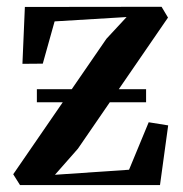

<svg xmlns="http://www.w3.org/2000/svg" viewBox="-20 -532 526 552"><path d="M344 -483 137 -470.5 103 -349 44.5 -348.5 51.5 -512 444.5 -512.5 463 -481.5 204 -104.5 138 -29.5 351 -44 407.5 -180.5 463.5 -171.5 440 0H37.5L18 -31L286 -420.5ZM86 -275.5H400V-238H86Z"/></svg>

Font: Merriweather 120pt SemiBold
Style: Regular
Weight: 600
Version: Version 2.100